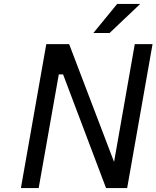

<svg xmlns="http://www.w3.org/2000/svg" viewBox="-20 -963 801 983"><path d="M458 -794 580 -943H698L541 -794ZM87 0 217 -737H334L564 -134L670 -737H761L631 0H523L303 -582H281L178 0Z"/></svg>

Font: Tomorrow
Style: Italic
Weight: 400
Italic angle: -10°
Designer: Tony de Marco, Monica Rizzolli
Foundry: Just in Type
Version: Version 2.002